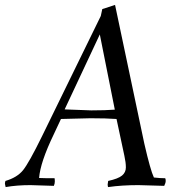

<svg xmlns="http://www.w3.org/2000/svg" viewBox="-47 -753 740 781"><path d="M216 -308 324 -304Q382 -304 420 -307L359 -613ZM621 3 516 0Q448 0 393 8Q391 6 391 -3L393 -17Q434 -26 449.5 -39Q465 -52 465 -72Q465 -92 459 -119L427 -269Q385 -272 321 -272L201 -269L171 -205Q117 -93 112 -29Q132 -28 175 -28Q176 -23 176 -14.5Q176 -6 172 3L77 0Q21 0 -24 8Q-27 -4 -27 -8L-25 -17Q23 -31 47 -61Q71 -91 123 -197L363 -688L369 -716L421 -733L540 -169Q565 -60 579 -31Q604 -28 625 -28Q627 -25 627 -17Q627 -9 621 3Z"/></svg>

Font: Rosarivo
Style: Italic
Weight: 400
Version: Version 1.003